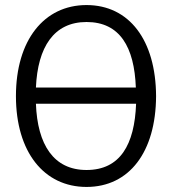

<svg xmlns="http://www.w3.org/2000/svg" viewBox="-20 -729 680 759"><path d="M322 -709C154 -709 43 -570 43 -349C43 -128 154 10 322 10C491 10 596 -128 597 -349C596 -570 491 -709 322 -709ZM122 -319H518C512 -157 455 -57 322 -57C192 -57 128 -157 122 -319ZM122 -383C129 -543 193 -642 322 -642C454 -642 511 -543 517 -383Z"/></svg>

Font: altertype_V2
Style: Regular
Weight: 400
Designer: Simon Renaud
Version: Version 2.001;Glyphs 3.1.2 (3151)